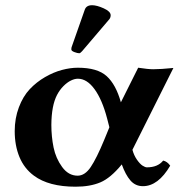

<svg xmlns="http://www.w3.org/2000/svg" viewBox="-20 -702 694 732"><path d="M331.1 -682.1Q349.1 -682.1 375.5 -670.2Q401.9 -658.2 401.9 -644Q401.9 -635.3 397 -628.9L293 -506.8Q286.1 -499 282.2 -499Q275.4 -499 263.7 -503.4Q252 -507.8 252 -513.2Q252 -519 252.9 -522L303.2 -665Q309.1 -682.1 331.1 -682.1ZM276.9 -443.8Q351.1 -443.8 386.5 -411.9Q421.9 -379.9 440.9 -312L506.8 -443.8Q544.9 -438 564 -438Q592.8 -438 641.1 -442.9L484.9 -130.9Q490.7 -109.4 502.2 -93Q513.7 -76.7 523.7 -70.3Q533.7 -64 540 -64Q581.5 -64 602.1 -89.8Q617.7 -86.4 628.9 -70.3Q583 7.8 524.9 7.8Q496.1 7.8 477.3 -13.9Q458.5 -35.6 444.3 -75.2Q401.4 -22.9 362.3 -6.6Q323.2 9.8 268.1 9.8Q166 9.8 109.4 -32.2Q72.3 -59.6 54.2 -103.3Q36.1 -147 36.1 -202.1Q36.1 -251 52 -293Q67.9 -335 93.5 -362.1Q119.1 -389.2 151.6 -408Q184.1 -426.8 216.1 -435.3Q248 -443.8 276.9 -443.8ZM397 -216.8 388.2 -251Q369.6 -321.8 340.6 -361.8Q311.5 -401.9 276.9 -401.9Q264.6 -401.9 250.5 -395Q236.3 -388.2 221.9 -373.8Q207.5 -359.4 197.3 -339.8Q176.3 -299.3 175.8 -226.1Q175.8 -181.2 184.3 -139.6Q192.9 -98.1 217 -65.2Q241.2 -32.2 275.9 -32.2Q303.7 -32.2 325.9 -65.2Q348.1 -98.1 377 -168Z"/></svg>

Font: Linux Libertine
Style: Bold
Weight: 700
Designer: Philipp H. Poll
Foundry: Philipp H. Poll
Version: Version 5.0.3